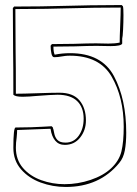

<svg xmlns="http://www.w3.org/2000/svg" viewBox="-20 -727 543 762"><path d="M190 -219Q192 -216 195 -199Q198 -182 208 -171.5Q218 -161 240 -161Q273 -161 292.5 -188.5Q312 -216 312 -256Q312 -301 286 -326Q260 -351 208 -351Q187 -351 122 -346Q110 -345 97 -344Q84 -343 70 -343Q41 -343 33 -351Q33 -466 32 -523L31 -695L36 -701Q143 -701 249 -704Q284 -705 337.5 -706Q391 -707 463 -707Q463 -707 468 -702V-701Q470 -695 470 -667Q470 -639 468.5 -609.5Q467 -580 465 -574V-554Q461 -544 419 -544L363 -545Q333 -545 277 -543L192 -542Q192 -521 197 -510Q227 -516 258 -516Q384 -516 432.5 -424.5Q481 -333 481 -200Q481 -161 475.5 -130.5Q470 -100 453 -80Q375 15 241 15Q189 15 141.5 -2.5Q94 -20 63.5 -55Q33 -90 33 -140Q33 -221 42 -221Q77 -221 104 -222Q131 -223 149 -224L185 -226L190 -221ZM48 -211Q48 -200 46 -180Q43 -161 43 -141Q43 -93 71 -60.5Q99 -28 143.5 -12Q188 4 236 4Q289 4 339.5 -13Q390 -30 421 -59Q453 -89 462 -126.5Q471 -164 471 -224Q471 -340 423 -423Q375 -506 257 -506Q246 -506 238.5 -505Q231 -504 225 -503Q210 -500 195 -500Q187 -500 184 -515Q181 -530 181 -543V-546L186 -552L273 -553Q331 -555 361 -555L410 -554Q436 -554 455 -558Q455 -580 457 -626Q459 -672 459 -697Q355 -697 250 -694Q215 -693 163 -692Q111 -691 41 -691L42 -522Q43 -467 43 -355Q71 -355 129 -357Q187 -359 216 -359Q270 -359 295.5 -328.5Q321 -298 321 -249Q321 -210 298 -181Q275 -152 237 -152Q213 -152 199 -169Q185 -186 181 -214L180 -216Z"/></svg>

Font: Londrina Outline
Style: Regular
Weight: 400
Designer: Marcelo Magalhaes
Foundry: Marcelo Magalhães
Version: Version 1.002